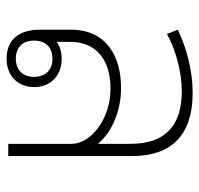

<svg xmlns="http://www.w3.org/2000/svg" viewBox="-31 -568 604 582"><g transform="rotate(90 271.0 -277.0)"><path d="M158 5C213 5 244 -32 244 -79C244 -125 212 -162 159 -162C137 -162 120 -156 107 -147V-188C107 -270 165 -310 249 -310C340 -310 416 -251 416 -192V0H453V-376C453 -494 390 -559 262 -559C191 -559 125 -540 70 -514L83 -481C129 -507 197 -526 257 -526C368 -526 416 -469 416 -370V-273H415C377 -318 310 -342 247 -342C154 -342 70 -300 70 -190V-96C70 -33 100 5 158 5ZM158 -23C122 -23 103 -45 103 -78C103 -112 122 -134 158 -134C193 -134 213 -112 213 -78C213 -45 193 -23 158 -23Z"/></g></svg>

Font: Noto Sans Thai Looped ExtraLight
Style: Regular
Weight: 200
Designer: Sasikarn Vongin, Ben Mitchell
Foundry: The Fontpad Ltd
Version: Version 1.001